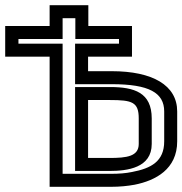

<svg xmlns="http://www.w3.org/2000/svg" viewBox="-58 -694 702 739"><path d="M450 -501V-569V-594H425H282V-649V-674H257H158H133V-649V-594H-13H-38V-569V-501V-476H-13H133V0V25H158H370C402 25 433 22 460 17C541 1 624 -43 624 -150V-265C624 -366 529 -420 372 -420H281V-476H425H450V-501ZM400 -526H256H231V-501V-395V-370H256H372C516 -370 574 -337 574 -265V-150C574 -73 524 -46 450 -32C426 -27 400 -25 370 -25H183V-501V-526H158H13V-544H158H183V-569V-624H232V-569V-544H257H400V-526ZM363 -86H281V-309H365C451 -309 476 -301 476 -238V-140C476 -92 430 -86 363 -86ZM363 -36C433 -36 526 -48 526 -140V-238C526 -338 459 -359 365 -359H256H231V-334V-61V-36H256H363Z"/></svg>

Font: Gamestation DisplayOutline
Style: Regular
Weight: 400
Designer: Jonas Hecksher
Foundry: Jonas Hecksher, Playtypeª, e-types AS
Version: Version 1.003